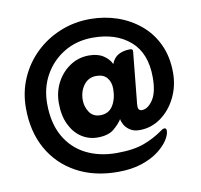

<svg xmlns="http://www.w3.org/2000/svg" viewBox="-79 -652 917 877"><g transform="rotate(-10 379.5 -213.0)"><path d="M450 -94Q438 -74 411.5 -51.5Q385 -29 335 -29Q294 -29 260.5 -51Q227 -73 207 -114.5Q187 -156 187 -214Q187 -266 209.5 -309Q232 -352 271.5 -378.5Q311 -405 360 -405Q401 -405 427 -387.5Q453 -370 463 -347Q474 -376 496.5 -388Q519 -400 550 -400H551Q564 -400 562 -386L540 -164Q539 -158 538.5 -150.5Q538 -143 538 -138Q538 -126 543 -121.5Q548 -117 555 -117Q583 -117 606.5 -151.5Q630 -186 630 -256Q630 -368 564.5 -425Q499 -482 392 -482Q317 -482 259 -447.5Q201 -413 167.5 -354Q134 -295 134 -221Q134 -131 169 -69Q204 -7 266 24.5Q328 56 408 56Q488 56 537.5 37Q587 18 624 -9Q629 -13 633 -15Q637 -17 642 -17Q651 -17 651 -5Q651 13 635.5 37.5Q620 62 589 86Q558 110 510.5 126Q463 142 399 142Q289 142 207 97Q125 52 80 -28.5Q35 -109 35 -218Q35 -292 63 -356Q91 -420 140.5 -467.5Q190 -515 255 -541.5Q320 -568 394 -568Q459 -568 518 -548Q577 -528 624 -489Q671 -450 698 -392.5Q725 -335 725 -261Q725 -199 699 -146Q673 -93 628.5 -61Q584 -29 530 -29Q503 -29 485.5 -40.5Q468 -52 459.5 -67.5Q451 -83 450 -94ZM365 -127Q404 -127 423.5 -158.5Q443 -190 443 -236Q443 -267 426.5 -287Q410 -307 377 -307Q340 -307 318.5 -278Q297 -249 297 -209Q297 -178 314 -152.5Q331 -127 365 -127Z"/></g></svg>

Font: Zain ExtraBold
Style: Regular
Weight: 800
Designer: Zain,Boutros
Foundry: Mobile Telecommunications Company (Zain), 2024
Version: Version 1.50; ttfautohint (v1.8.4)